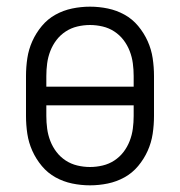

<svg xmlns="http://www.w3.org/2000/svg" viewBox="-20 -548 540 576"><path d="M250 8Q223 8 196.5 2.5Q170 -3 146.5 -16Q123 -29 105.5 -50Q88 -71 77 -95.5Q66 -120 62 -146.5Q58 -173 58 -200V-320Q58 -347 62 -373.5Q66 -400 77 -424.5Q88 -449 105.5 -470Q123 -491 146.5 -504Q170 -517 196.5 -522.5Q223 -528 250 -528Q277 -528 303.5 -522.5Q330 -517 353.5 -504Q377 -491 394.5 -470Q412 -449 423 -424.5Q434 -400 438 -373.5Q442 -347 442 -320V-200Q442 -173 438 -146.5Q434 -120 423 -95.5Q412 -71 394.5 -50Q377 -29 353.5 -16Q330 -3 303.5 2.5Q277 8 250 8ZM119 -288H381V-320Q381 -339 378.5 -358Q376 -377 369 -395Q362 -413 350.5 -428Q339 -443 323 -453.5Q307 -464 288 -468.5Q269 -473 250 -473Q231 -473 212 -468.5Q193 -464 177 -453.5Q161 -443 149.5 -428Q138 -413 131 -395Q124 -377 121.5 -358Q119 -339 119 -320ZM250 -47Q269 -47 288 -51.5Q307 -56 323 -66.5Q339 -77 350.5 -92Q362 -107 369 -125Q376 -143 378.5 -162Q381 -181 381 -200V-232H119V-200Q119 -181 121.5 -162Q124 -143 131 -125Q138 -107 149.5 -92Q161 -77 177 -66.5Q193 -56 212 -51.5Q231 -47 250 -47Z"/></svg>

Font: Iosevka Light
Style: Regular
Weight: 300
Monospace: yes
Designer: Belleve Invis
Foundry: Belleve Invis
Version: Version 32.5.0; ttfautohint (v1.8.4)